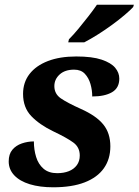

<svg xmlns="http://www.w3.org/2000/svg" viewBox="-20 -786 589 816"><path d="M206 10Q149 10 106.5 -3Q64 -16 40.5 -41Q17 -66 17 -100Q17 -131 32.5 -149.5Q48 -168 73 -176.5Q98 -185 124 -185Q124 -150 133.5 -119Q143 -88 165 -69Q187 -50 223 -50Q251 -50 272.5 -58.5Q294 -67 306.5 -84Q319 -101 319 -125Q319 -160 292 -180Q265 -200 206 -228Q148 -256 113 -292.5Q78 -329 78 -387Q78 -436 105.5 -471.5Q133 -507 183.5 -526.5Q234 -546 304 -546Q372 -546 412 -532.5Q452 -519 469.5 -498Q487 -477 487 -452Q487 -412 456 -394Q425 -376 372 -376Q372 -403 364.5 -429Q357 -455 340.5 -472.5Q324 -490 295 -490Q256 -490 233.5 -469.5Q211 -449 211 -420Q211 -387 238.5 -368Q266 -349 324 -323Q389 -294 419 -257Q449 -220 449 -164Q449 -110 421.5 -71Q394 -32 340 -11Q286 10 206 10ZM270 -606 273 -619Q292 -638 313.5 -664Q335 -690 356 -717Q377 -744 392 -766H549L546 -756Q534 -743 510.5 -723Q487 -703 457 -681Q427 -659 396 -639.5Q365 -620 338 -606Z"/></svg>

Font: Noto Serif
Style: Italic
Weight: 400
Italic angle: -12°
Designer: Monotype Design Team
Foundry: Monotype Imaging Inc.
Version: Version 2.013